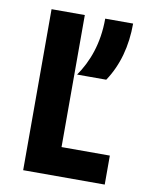

<svg xmlns="http://www.w3.org/2000/svg" viewBox="-74 -680 566 734"><g transform="rotate(10 208.5 -312.5)"><path d="M66.7 0H383.3V-112.5H195.8V-625H66.7ZM206.2 -395.8H319.4C362.5 -460.4 383.3 -537.5 383.3 -625H275C275 -527.1 245.8 -452.8 206.2 -395.8Z"/></g></svg>

Font: Afacad
Style: Bold
Weight: 700
Designer: Kristian Moeller
Foundry: Dicotype
Version: Version 1.000